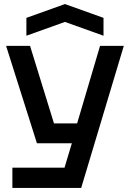

<svg xmlns="http://www.w3.org/2000/svg" viewBox="-20 -786 640 946"><path d="M41 140V40H298L334 -80H162L10 -560H128L246 -178H360L473 -560H590L380 140ZM110 -610V-698L300 -766L490 -698V-610L300 -678Z"/></svg>

Font: Tektur Medium
Style: Regular
Weight: 500
Designer: Adam Jagosz
Foundry: Adam Jagosz
Version: Version 1.005;gftools[0.9.30]